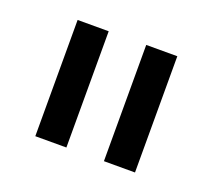

<svg xmlns="http://www.w3.org/2000/svg" viewBox="-64 -830 495 447"><g transform="rotate(20 183.5 -606.0)"><path d="M137 -462H60V-750H137ZM307 -462H230V-750H307Z"/></g></svg>

Font: HansKendrickRegular
Style: Regular
Weight: 400
Designer: Alfredo Marco Pradil
Foundry: Hanken Studio
Version: Version 1.000;PS 001.001;hotconv 1.0.56